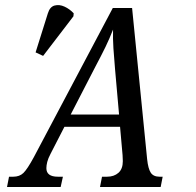

<svg xmlns="http://www.w3.org/2000/svg" viewBox="-20 -746 783 766"><path d="M8 0 16 -41H33Q58 -41 73.5 -56Q89 -71 115 -119L430 -714H507L567 -111Q571 -73 581.5 -57Q592 -41 617 -41H629L621 0H379L387 -41H407Q435 -41 452.5 -56.5Q470 -72 470 -103Q470 -115 469 -127L459 -240H237L182 -133Q172 -114 168.5 -100Q165 -86 165 -75Q165 -41 211 -41H231L222 0ZM360 -479 262 -289H455L439 -470Q435 -514 432.5 -553Q430 -592 431 -628Q417 -592 401 -559Q385 -526 360 -479ZM152 -523 122 -537 171 -693Q179 -719 198 -724Q217 -729 237.5 -719.5Q258 -710 274 -693L273 -681Z"/></svg>

Font: Noto Serif Condensed
Style: Italic
Weight: 400
Width: 3
Italic angle: -12°
Designer: Monotype Design Team
Foundry: Monotype Imaging Inc.
Version: Version 2.014; ttfautohint (v1.8.4.7-5d5b)